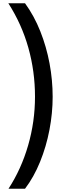

<svg xmlns="http://www.w3.org/2000/svg" viewBox="-20 -886 389 1174"><path d="M302 -294Q302 -195 282.5 -92.5Q263 10 225 103.5Q187 197 133 268H32Q110 148 152 3Q194 -142 194 -295Q194 -449 153.5 -593.5Q113 -738 31 -866H133Q189 -789 226.5 -694.5Q264 -600 283 -498Q302 -396 302 -294Z"/></svg>

Font: Noto Sans Telugu UI ExtraCondensed SemiBold
Style: Regular
Weight: 600
Width: 2
Designer: Jelle Bosma - Monotype Design Team
Foundry: Monotype Imaging Inc.
Version: Version 2.005; ttfautohint (v1.8.4.7-5d5b)